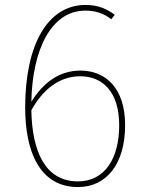

<svg xmlns="http://www.w3.org/2000/svg" viewBox="-20 -747 594 778"><path d="M306 -461C214 -461 151 -405 107 -335C111 -545 187 -704 326 -704C369 -704 401 -692 431 -669L445 -687C413 -711 377 -727 327 -727C173 -727 82 -566 82 -311C82 -136 139 11 296 11C411 11 487 -82 487 -240C487 -390 408 -461 306 -461ZM296 -12C162 -12 110 -135 107 -300C151 -380 217 -438 305 -438C396 -438 463 -375 463 -239C463 -106 405 -12 296 -12Z"/></svg>

Font: Glow Sans SC Normal Thin
Style: Regular
Weight: 100
Designer: Ryoko NISHIZUKA (kana, bopomofo & ideographs); Paul D. Hunt (Latin, Greek & Cyrillic); Sandoll Communications, Soo-young
Version: Version 0.93